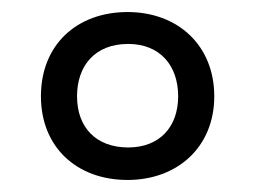

<svg xmlns="http://www.w3.org/2000/svg" viewBox="-20 -743 424 319"><path d="M192 -444C274 -444 336 -498 336 -583C336 -668 275 -723 192 -723C108 -723 48 -669 48 -583C48 -499 107 -444 192 -444ZM193 -498C140 -498 108 -531 108 -583C108 -633 137 -670 193 -670C245 -670 276 -635 276 -583C276 -532 245 -498 193 -498Z"/></svg>

Font: Noto Sans Khmer Condensed
Style: Regular
Weight: 400
Width: 3
Designer: Danh Hong and the Monotype Design Team
Foundry: Monotype Imaging Inc.
Version: Version 2.004